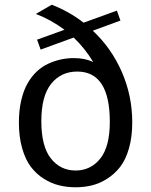

<svg xmlns="http://www.w3.org/2000/svg" viewBox="-20 -781 640 813"><path d="M540 -263Q540 -201 526 -152.5Q512 -104 488.5 -74Q465 -44 433.5 -24Q402 -4 369 4Q336 12 300 12Q264 12 231 4Q198 -4 166.5 -23.5Q135 -43 111.5 -73.5Q88 -104 74 -152.5Q60 -201 60 -262Q60 -314 70 -356.5Q80 -399 97 -428.5Q114 -458 136.5 -479Q159 -500 186 -512Q213 -524 239 -529.5Q265 -535 293 -535Q341 -535 375 -518Q340 -576 292 -622L152 -571L137 -613L253 -655Q197 -697 132 -722L199 -761Q272 -733 334 -685L475 -736L490 -694L373 -651Q452 -577 496 -476Q540 -375 540 -263ZM445 -265Q445 -478 307 -478Q238 -478 196.5 -426Q155 -374 155 -268Q155 -161 195.5 -110Q236 -59 300 -59Q364 -59 404.5 -109.5Q445 -160 445 -265Z"/></svg>

Font: Edlo
Style: Regular
Weight: 400
Monospace: yes
Version: Version 0.01